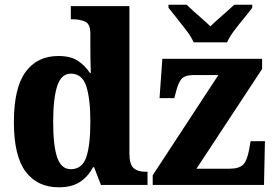

<svg xmlns="http://www.w3.org/2000/svg" viewBox="-20 -786 1164 816"><path d="M230 10Q139 10 89 -56.5Q39 -123 39 -267Q39 -412 88.5 -480Q138 -548 228 -548Q280 -548 311 -527.5Q342 -507 362 -476H366Q365 -498 364.5 -528.5Q364 -559 364 -588V-643Q364 -684 342 -694Q320 -704 289 -704H281V-760H530V-134Q530 -88 547.5 -72Q565 -56 599 -56H607V0H409L380 -75H375Q354 -35 319.5 -12.5Q285 10 230 10ZM281 -67Q329 -67 346.5 -117.5Q364 -168 364 -269Q364 -367 346.5 -420Q329 -473 281 -473Q240 -473 223 -420Q206 -367 206 -268Q206 -167 223 -117Q240 -67 281 -67ZM629 0V-41L908 -467H802Q770 -467 755 -454Q740 -441 729 -400L721 -369H658L670 -536H1094V-493L815 -69H956Q995 -69 1012.5 -85.5Q1030 -102 1039 -151L1045 -186H1106L1102 0ZM803 -606Q793 -629 773 -655.5Q753 -682 732 -708Q711 -734 696 -753V-766H773Q784 -755 802.5 -738.5Q821 -722 840.5 -705Q860 -688 874 -674Q888 -688 907.5 -705Q927 -722 945.5 -738.5Q964 -755 976 -766H1052V-753Q1038 -734 1016.5 -708Q995 -682 975 -655.5Q955 -629 945 -606Z"/></svg>

Font: Noto Serif SemiCondensed ExtraBold
Style: Regular
Weight: 800
Width: 4
Designer: Monotype Design Team
Foundry: Monotype Imaging Inc.
Version: Version 2.015